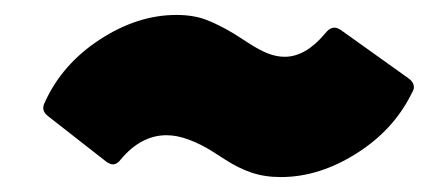

<svg xmlns="http://www.w3.org/2000/svg" viewBox="-20 -417 580 257"><path d="M282 -203Q279 -205 264 -214.5Q249 -224 233 -230Q217 -236 203 -236Q169 -236 142 -204Q137 -197 131 -197Q128 -197 123 -200L45 -261Q34 -269 40 -280Q63 -331 113.5 -364Q164 -397 216 -397Q239 -397 256 -390.5Q273 -384 293 -372Q298 -369 312.5 -359.5Q327 -350 338.5 -345.5Q350 -341 361 -341Q389 -341 415 -372Q421 -380 428 -380Q431 -380 436 -377L527 -312Q534 -307 534 -300Q534 -297 531 -292Q507 -243 457 -211.5Q407 -180 356 -180Q334 -180 316.5 -186Q299 -192 282 -203Z"/></svg>

Font: Barlow Black
Style: Italic
Weight: 900
Italic angle: -7°
Designer: Jeremy Tribby
Foundry: Tribby Type
Version: Version 1.408